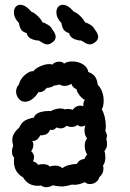

<svg xmlns="http://www.w3.org/2000/svg" viewBox="-20 -795 542 800"><path d="M47 -413Q47 -431 59 -443Q62 -458 73 -471.5Q84 -485 97.5 -492.5Q111 -500 119 -498Q126 -509 147 -518.5Q168 -528 186 -528Q190 -528 198 -526Q209 -538 227 -538Q241 -538 247 -530Q260 -539 281 -539Q306 -539 325.5 -527Q345 -515 348 -495Q366 -489 375.5 -476.5Q385 -464 387 -442Q400 -429 406 -411.5Q412 -394 412 -376Q412 -353 404 -339Q411 -329 416 -309Q421 -289 421 -270Q421 -262 419 -250Q426 -235 426 -230Q426 -227 423 -216Q424 -212 425 -206.5Q426 -201 426 -193Q426 -178 415 -166Q419 -155 419 -139Q419 -118 409 -105Q411 -101 411 -92Q411 -71 394 -57Q390 -43 379 -35.5Q368 -28 355 -28Q342 -28 334 -36Q308 -25 292 -25Q284 -25 280 -26Q254 -18 236 -18Q223 -18 200 -23Q186 -15 173 -15Q161 -15 151 -22Q146 -21 136 -21Q97 -21 76 -56Q38 -78 38 -122Q38 -133 39 -139Q30 -145 30 -164Q30 -177 35 -187Q31 -205 31 -210Q31 -239 59 -262Q70 -285 84.5 -293Q99 -301 121 -305Q127 -322 149 -328Q171 -334 192 -332Q198 -336 209 -339.5Q220 -343 231 -343Q243 -343 252 -339Q254 -341 262 -341Q268 -341 274 -340Q280 -339 282 -337Q296 -355 315 -355Q321 -355 327 -352V-355Q327 -372 334 -379Q324 -382 312.5 -396.5Q301 -411 299 -423Q283 -430 277 -446Q265 -437 249 -437Q238 -437 228 -443Q211 -438 206 -439Q192 -429 175 -429Q160 -409 140 -411Q131 -395 115.5 -383Q100 -371 84 -371Q66 -371 55 -388Q47 -401 47 -413ZM122 -142Q122 -134 118 -122Q122 -122 129.5 -117.5Q137 -113 138 -108Q146 -111 158 -111Q180 -111 187 -101Q198 -105 210 -105Q229 -105 240 -94Q248 -102 266.5 -107Q285 -112 300 -112Q309 -130 332 -133Q334 -140 343 -151Q339 -157 336 -167Q333 -177 333 -187Q333 -208 343 -218Q332 -232 332 -251Q332 -264 336 -273Q328 -268 318 -268Q309 -268 303 -275Q294 -266 278 -266Q268 -266 258 -271Q247 -260 231 -260Q226 -260 216 -264Q201 -249 189 -255Q183 -241 173.5 -236Q164 -231 147 -231Q143 -220 133.5 -213Q124 -206 114 -208Q119 -201 119 -192Q119 -177 110 -165Q122 -153 122 -142ZM215 -744Q215 -758 222.5 -766.5Q230 -775 242 -775Q263 -775 288 -746Q300 -742 314 -728.5Q328 -715 334 -702Q346 -699 358.5 -690.5Q371 -682 375 -672Q389 -655 389 -641Q389 -628 375 -618Q364 -610 354 -610Q346 -610 337 -615Q328 -620 319 -626Q303 -626 287 -633.5Q271 -641 268 -657Q251 -662 244.5 -672.5Q238 -683 236 -699Q215 -720 215 -744ZM38 -744Q38 -758 45.5 -766.5Q53 -775 65 -775Q86 -775 111 -746Q123 -742 137 -728.5Q151 -715 157 -702Q169 -699 181.5 -690.5Q194 -682 198 -672Q212 -655 212 -641Q212 -628 198 -618Q187 -610 177 -610Q169 -610 160 -615Q151 -620 142 -626Q126 -626 110 -633.5Q94 -641 91 -657Q74 -662 67.5 -672.5Q61 -683 59 -699Q38 -720 38 -744Z"/></svg>

Font: Pangolin
Style: Regular
Weight: 400
Designer: Kevin Burke
Foundry: Google, Inc.
Version: Version 1.101